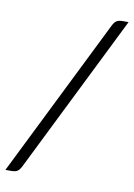

<svg xmlns="http://www.w3.org/2000/svg" viewBox="-81 -718 567 811"><g transform="rotate(10 202.0 -312.5)"><path d="M67 15Q59 30 50 35Q41 40 24 40H0L337 -640Q345 -655 354 -660Q363 -665 380 -665H404Z"/></g></svg>

Font: Changa ExtraLight ExtraLight
Style: Regular
Weight: 250
Version: Version 3.002; ttfautohint (v1.8.2)